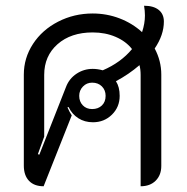

<svg xmlns="http://www.w3.org/2000/svg" viewBox="-20 -640 650 669"><path d="M519 -471Q542 -428 542 -380V-62Q542 -30 522.5 -10.5Q503 9 470 9V-379Q470 -398 466 -413Q429 -381 384 -357Q397 -337 397 -306Q397 -267 370 -240.5Q343 -214 304 -214Q275 -214 253 -228Q231 -242 219 -267L215 -266Q223 -248 230 -238L132 9Q99 9 81 -10Q63 -29 63 -63V-380Q63 -438 95 -487Q127 -536 182.5 -564.5Q238 -593 303 -593Q352 -593 396.5 -576Q441 -559 475 -528Q485 -558 485 -586Q485 -602 482 -620Q515 -620 533 -605.5Q551 -591 551 -565Q551 -518 519 -471ZM440 -469Q419 -496 383 -511.5Q347 -527 303 -527Q227 -527 180.5 -486Q134 -445 134 -379V-164L112 -103L117 -101L210 -337Q221 -366 246.5 -383Q272 -400 303 -400Q320 -400 338 -395Q401 -422 440 -469ZM348 -306Q348 -326 335 -339Q322 -352 301 -352Q282 -352 269 -338.5Q256 -325 256 -306Q256 -286 268.5 -273Q281 -260 301 -260Q322 -260 335 -272.5Q348 -285 348 -306Z"/></svg>

Font: K2D Light
Style: Regular
Weight: 300
Designer: Katatrad Aksorn Co.,Ltd.
Foundry: Cadson Demak Co.,Ltd.
Version: Version 1.000; ttfautohint (v1.6)